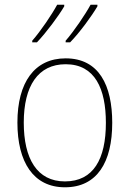

<svg xmlns="http://www.w3.org/2000/svg" viewBox="-20 -786 552 816"><path d="M394 -759V-766H365C343 -725 294 -653 259 -613V-606H278C319 -648 370 -718 394 -759ZM253 -759V-766H223C201 -725 153 -654 117 -613V-606H137C177 -648 229 -718 253 -759ZM457 -264C457 -423 401 -538 259 -538C127 -538 54 -436 54 -265C54 -97 122 10 256 10C393 10 457 -97 457 -264ZM81 -265C81 -421 142 -513 259 -513C384 -513 430 -408 430 -264C430 -110 377 -15 256 -15C137 -15 81 -112 81 -265Z"/></svg>

Font: Noto Sans Armenian SemiCondensed Thin
Style: Regular
Weight: 100
Width: 4
Designer: Monotype Design Team
Foundry: Monotype Imaging Inc.
Version: Version 2.008